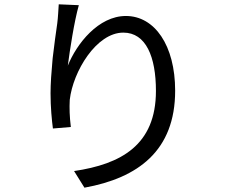

<svg xmlns="http://www.w3.org/2000/svg" viewBox="-20 -815 1040 889"><path d="M791 -395C791 -605 696 -741 563 -741C436 -741 335 -613 294 -511C303 -581 324 -718 345 -791L252 -795C250 -768 249 -736 245 -706C239 -665 231 -607 224 -547L223 -536C218 -482 214 -427 214 -383C214 -318 220 -258 225 -220L308 -227C302 -277 301 -314 303 -353C318 -484 426 -664 551 -664C656 -664 702 -552 702 -394C702 -143 540 -55 323 -23L371 54C619 9 791 -117 791 -395Z"/></svg>

Font: Glow Sans SC Normal Book
Style: Regular
Weight: 500
Designer: Ryoko NISHIZUKA (kana, bopomofo & ideographs); Paul D. Hunt (Latin, Greek & Cyrillic); Sandoll Communications, Soo-young
Version: Version 0.93